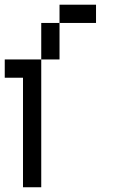

<svg xmlns="http://www.w3.org/2000/svg" viewBox="-20 -789 502 809"><path d="M76.9 0V-461.5H0V-538.5H153.8V0ZM230.8 -692.3V-769.2H384.6V-692.3ZM230.8 -692.3V-538.5H153.8V-692.3Z"/></svg>

Font: Mintsoda - Lime Green 13x16
Style: Regular
Weight: 400
Designer: Mintsoda-15
Version: Version 1.0